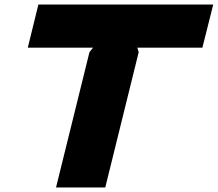

<svg xmlns="http://www.w3.org/2000/svg" viewBox="-20 -830 964 850"><path d="M876 -619H588L594 -599L446 0H228L376 -599L392 -619H103L150 -810H924Z"/></svg>

Font: TypoPRO Sinkin Sans
Style: 900 X Black Italic
Weight: 950
Italic angle: -112°
Designer: Keith Bates
Foundry: K-Type
Version: Sinkin Sans (version 1.0)  by Keith Bates   •   © 2014   www